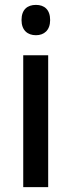

<svg xmlns="http://www.w3.org/2000/svg" viewBox="-20 -765 292 785"><path d="M127 -745C92 -745 68 -726 68 -683C68 -641 93 -621 127 -621C160 -621 185 -641 185 -683C185 -726 161 -745 127 -745ZM177 -539H75V0H177Z"/></svg>

Font: Noto Sans Khmer UI SemiCondensed Medium
Style: Regular
Weight: 500
Width: 4
Designer: Danh Hong and the Monotype Design Team
Foundry: Monotype Imaging Inc.
Version: Version 2.002